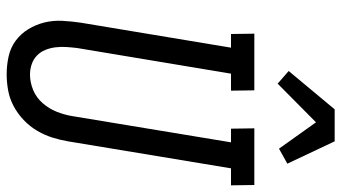

<svg xmlns="http://www.w3.org/2000/svg" viewBox="-244 -772 1024 576"><g transform="rotate(90 268.0 -484.0)"><path d="M203 8Q175 8 148.5 2Q122 -4 101.5 -19.5Q81 -35 67.5 -57Q54 -79 47.5 -105Q41 -131 42.5 -159Q44 -187 48 -214L123 -665H82L81 -735H251L252 -665H201L124 -203Q122 -186 121 -170Q120 -154 122 -138Q124 -122 130 -107.5Q136 -93 147 -82.5Q158 -72 173 -67Q188 -62 204 -62Q227 -62 250 -71.5Q273 -81 289.5 -100Q306 -119 315 -141.5Q324 -164 328 -187L407 -665H366L365 -735H535L536 -665H485L404 -176Q400 -152 392.5 -128.5Q385 -105 372 -83Q359 -61 340 -43Q321 -25 298.5 -13Q276 -1 251.5 3.5Q227 8 203 8ZM231 -805 193 -838 308 -976H404L471 -834L426 -809L347 -920Z"/></g></svg>

Font: Iosevka Curly Slab
Style: Italic
Weight: 400
Italic angle: -9°
Monospace: yes
Designer: Belleve Invis
Foundry: Belleve Invis
Version: Version 22.1.2; ttfautohint (v1.8.4)